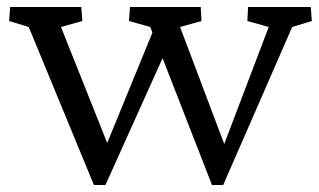

<svg xmlns="http://www.w3.org/2000/svg" viewBox="-20 -523 911 548"><path d="M585 5H617L814 -446L870 -463L867 -503H688L686 -463L747 -446L620 -112L494 -446L555 -463L553 -503H351L348 -463L409 -446L415 -430L286 -115L154 -446L215 -463L212 -503H9L6 -463L62 -446L248 5H281L444 -357Z"/></svg>

Font: TPK Tissa Web Quiz
Style: Regular
Weight: 400
Designer: Jacques Le Bailly, Suppakit Chalermlarp | Katatrad Co.,Ltd.
Foundry: Jacques Le Bailly, Cadson Demak Co.,Ltd.
Version: Version 5.000;Glyphs 3.1.2 (3151)